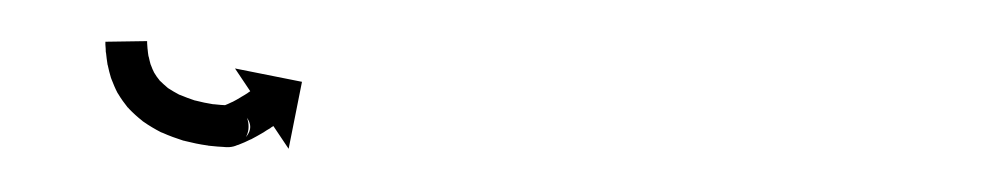

<svg xmlns="http://www.w3.org/2000/svg" viewBox="-20 -101 478 92"><path d="M50.5 -80.2C50.5 -80.6 50.5 -81 50.5 -81.3L30.5 -81C30.5 -80.5 30.5 -80.1 30.5 -79.7C30.5 -79.7 30.5 -79.7 30.5 -79.6C30.5 -79.6 30.5 -79.6 30.5 -79.6C30.6 -78.4 30.7 -77.1 30.7 -75.9C30.7 -75.9 30.8 -75.9 30.8 -75.8C30.8 -75.7 30.8 -75.7 30.8 -75.7C31 -73.9 31.2 -72.1 31.5 -70.3C31.5 -70.3 31.5 -70.2 31.5 -70.1C31.6 -70 31.6 -69.9 31.6 -69.9C32 -67.8 32.6 -65.7 33.2 -63.6C33.2 -63.6 33.3 -63.5 33.3 -63.4C33.4 -63.2 33.4 -63.1 33.4 -63.1C34.3 -60.8 35.2 -58.6 36.3 -56.5C36.3 -56.5 36.4 -56.4 36.5 -56.2C36.6 -56.1 36.7 -55.9 36.7 -55.9C38 -53.7 39.6 -51.5 41.2 -49.5C41.2 -49.5 41.3 -49.4 41.5 -49.3C41.6 -49.1 41.7 -49 41.7 -49C43.7 -46.9 45.9 -44.9 48.2 -43.1C48.2 -43.1 48.3 -43 48.4 -42.9C48.6 -42.8 48.7 -42.7 48.7 -42.7C51.4 -40.8 54.3 -39.1 57.2 -37.6C57.2 -37.6 57.4 -37.6 57.5 -37.5C57.6 -37.4 57.8 -37.4 57.8 -37.4C61.1 -35.9 64.5 -34.7 67.9 -33.6C67.9 -33.6 68 -33.6 68.2 -33.6C68.3 -33.5 68.4 -33.5 68.4 -33.5C72 -32.6 75.7 -31.8 79.4 -31.3C79.4 -31.3 79.5 -31.3 79.6 -31.3C79.7 -31.2 79.8 -31.2 79.8 -31.2C82.7 -30.9 85.7 -30.6 88.6 -30.5C94.9 -30.2 98 -35.4 98 -40.5C98 -45.7 94.8 -50.9 88.5 -50.5C87.4 -50.4 90.9 -50.7 91.9 -50.1C112.3 -37.4 86.4 -29.2 93.5 -31.4C93.5 -31.4 93.7 -31.4 93.8 -31.5C94 -31.5 94.2 -31.6 94.2 -31.6C96.2 -32.4 98.2 -33.2 100.1 -34.2C100.1 -34.2 100.2 -34.2 100.3 -34.2C100.3 -34.3 100.4 -34.3 100.4 -34.3C102.3 -35.3 104.1 -36.3 105.8 -37.3C105.8 -37.3 105.9 -37.4 105.9 -37.4C106 -37.4 106 -37.4 106 -37.4C107.2 -38.2 108.4 -39 109.7 -39.7C109.7 -39.7 109.7 -39.7 109.7 -39.8C109.7 -39.8 109.7 -39.8 109.7 -39.8C110.2 -40.1 110.6 -40.4 111 -40.6L118.3 -29.7L124.7 -61.8L92.6 -68.2L99.9 -57.3C99.5 -57 99.1 -56.7 98.7 -56.5C98.7 -56.5 98.7 -56.5 98.7 -56.5C98.8 -56.5 98.8 -56.5 98.8 -56.5C97.7 -55.8 96.6 -55.1 95.5 -54.5C95.5 -54.5 95.6 -54.5 95.6 -54.5C95.6 -54.5 95.7 -54.6 95.7 -54.6C94.2 -53.7 92.7 -52.8 91.1 -52C91.1 -52 91.2 -52.1 91.3 -52.1C91.3 -52.1 91.4 -52.2 91.4 -52.2C90 -51.5 88.6 -50.9 87.1 -50.3C87.1 -50.3 87.3 -50.4 87.5 -50.4C87.6 -50.5 87.8 -50.5 87.8 -50.5C77 -47.3 76.3 -29.7 89.8 -30.5C96 -30.9 99.2 -35.7 99.1 -40.5C99.1 -45.4 95.9 -50.2 89.7 -50.5C87.1 -50.6 84.5 -50.8 82 -51.1C82 -51.1 82.1 -51.1 82.2 -51.1C82.3 -51.1 82.4 -51 82.4 -51C79.3 -51.5 76.3 -52.1 73.3 -52.9C73.3 -52.9 73.4 -52.9 73.5 -52.8C73.7 -52.8 73.8 -52.7 73.8 -52.7C71.1 -53.6 68.4 -54.6 65.8 -55.7C65.8 -55.7 65.9 -55.6 66 -55.6C66.2 -55.5 66.3 -55.4 66.3 -55.4C64.2 -56.5 62 -57.8 60 -59.1C60 -59.1 60.2 -59 60.3 -58.9C60.5 -58.8 60.6 -58.7 60.6 -58.7C59.1 -60 57.6 -61.3 56.2 -62.7C56.2 -62.7 56.3 -62.6 56.5 -62.5C56.6 -62.3 56.7 -62.2 56.7 -62.2C55.6 -63.5 54.6 -64.9 53.8 -66.3C53.8 -66.3 53.9 -66.2 53.9 -66C54 -65.9 54.1 -65.7 54.1 -65.7C53.4 -67.1 52.7 -68.6 52.2 -70.1C52.2 -70.1 52.2 -70 52.2 -69.8C52.3 -69.7 52.3 -69.6 52.3 -69.6C51.9 -71.1 51.5 -72.6 51.2 -74.1C51.2 -74.1 51.2 -74 51.2 -73.9C51.2 -73.8 51.2 -73.7 51.2 -73.7C51 -75 50.8 -76.4 50.7 -77.7C50.7 -77.7 50.7 -77.7 50.7 -77.6C50.7 -77.5 50.7 -77.5 50.7 -77.5C50.6 -78.4 50.6 -79.4 50.5 -80.3C50.5 -80.3 50.5 -80.3 50.5 -80.3C50.5 -80.2 50.5 -80.2 50.5 -80.2Z"/></svg>

Font: FRB American Cursive Just Arrows Ultra
Style: Bold Italic
Weight: 1000
Italic angle: -25°
Version: Version 2.0;Modular Font Editor K font №1